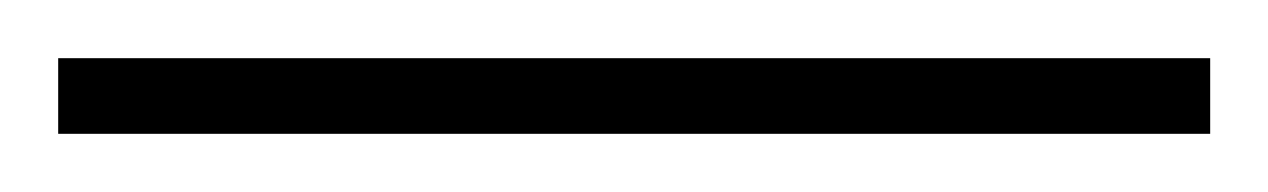

<svg xmlns="http://www.w3.org/2000/svg" viewBox="-22 71 436 66"><path d="M394 117V91H-2V117Z"/></svg>

Font: Noto Sans Arabic UI XCn Th
Style: Regular
Weight: 100
Width: 2
Designer: Monotype Design Team, Nadine Chahine and Nizar Qandah
Foundry: Monotype Imaging Inc.
Version: Version 2.010